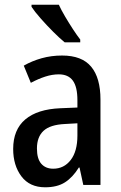

<svg xmlns="http://www.w3.org/2000/svg" viewBox="-20 -786 513 816"><path d="M244 -550Q328 -550 367.5 -502.5Q407 -455 407 -363V0H334L318 -74H315Q289 -32 256 -11Q223 10 172 10Q106 10 71 -36.5Q36 -83 36 -153Q36 -235 87.5 -278.5Q139 -322 237 -326L309 -329V-360Q309 -417 289.5 -443.5Q270 -470 230 -470Q202 -470 172.5 -460.5Q143 -451 111 -434L81 -507Q116 -527 157 -538.5Q198 -550 244 -550ZM256 -259Q193 -256 165 -230Q137 -204 137 -155Q137 -111 155.5 -90Q174 -69 206 -69Q252 -69 280.5 -106Q309 -143 309 -210V-262ZM230 -766Q240 -744 256.5 -716Q273 -688 290 -662Q307 -636 321 -618V-606H255Q234 -623 206 -651Q178 -679 152.5 -708Q127 -737 114 -757V-766Z"/></svg>

Font: Noto Sans Arabic UI Cn Md
Style: Regular
Weight: 500
Width: 3
Designer: Monotype Design Team, Nadine Chahine and Nizar Qandah
Foundry: Monotype Imaging Inc.
Version: Version 2.010; ttfautohint (v1.8.4.7-5d5b)